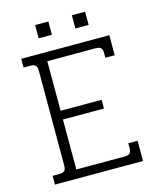

<svg xmlns="http://www.w3.org/2000/svg" viewBox="-118 -872 778 954"><g transform="rotate(-15 271.5 -395.5)"><path d="M155 -791H223V-723H155ZM344 -791H412V-723H344ZM45 -45H80Q99 -45 106.5 -53Q114 -61 114 -81V-566Q114 -586 106.5 -594Q99 -602 80 -602H45V-647H498V-544H450V-568Q450 -587 442 -594.5Q434 -602 414 -602H167V-347H378V-302H167V-45H414Q434 -45 442 -52.5Q450 -60 450 -79V-104H498V0H45Z"/></g></svg>

Font: Pridi ExtraLight
Style: Regular
Weight: 275
Designer: Katatrad Team
Foundry: CadsonDemak
Version: Version 1.001